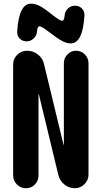

<svg xmlns="http://www.w3.org/2000/svg" viewBox="-20 -1000 540 1020"><path d="M450.2 -664.1V-72.3Q450.2 -43 428.7 -21.5Q407.2 0 377.9 0Q346.7 0 322.3 -19.5Q297.9 -39.1 290 -70.3L186.5 -499Q186.5 -500 185.5 -500Q184.6 -500 184.6 -499V-68.4Q184.6 -40 165.5 -20Q146.5 0 118.2 0Q89.8 0 69.8 -20Q49.8 -40 49.8 -68.4V-656.2Q49.8 -687.5 71.3 -709Q92.8 -730.5 124 -730.5Q156.2 -730.5 181.6 -710.4Q207 -690.4 213.9 -659.2L317.4 -231.4Q317.4 -230.5 318.4 -230.5Q319.3 -230.5 319.3 -231.4V-664.1Q319.3 -691.4 338.4 -710.9Q357.4 -730.5 384.3 -730.5Q411.1 -730.5 430.7 -710.9Q450.2 -691.4 450.2 -664.1ZM377.9 -969.7Q400.4 -969.7 415 -955.1Q429.7 -940.4 428.7 -918Q419.9 -769.5 355.5 -769.5Q334 -769.5 310.1 -782.2Q286.1 -794.9 240.2 -830.1Q201.2 -860.4 189.9 -860.4Q178.7 -860.4 176.8 -833Q174.8 -810.5 158.7 -795.4Q142.6 -780.3 122.1 -780.3Q99.6 -780.3 85 -794.9Q70.3 -809.6 71.3 -832Q80.1 -980.5 144.5 -980.5Q167 -980.5 190.9 -968.3Q214.8 -956.1 259.8 -919.9Q298.8 -889.6 310.1 -889.6Q321.3 -889.6 323.2 -917Q325.2 -939.5 340.8 -954.6Q356.4 -969.7 377.9 -969.7Z"/></svg>

Font: Rounded-X Mgen+ 1mn bold
Style: Bold
Weight: 700
Designer: [Source Han Sans]
Ryoko NISHIZUKA  (kana & ideographs); Paul D. Hunt (Latin, Greek & Cyrillic); Wenlong ZHANG  (bopomofo
Version: Version 1.059.20150602